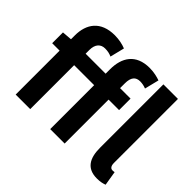

<svg xmlns="http://www.w3.org/2000/svg" viewBox="-169 -1085 1372 1372"><g transform="rotate(45 517.5 -399.0)"><path d="M938 14C972 14 996 8 1014 1L996 -108C986 -106 981 -106 975 -106C961 -106 946 -117 946 -151V-798H799V-157C799 -53 836 14 938 14ZM453 0H599V-444H705V-560H599V-608C599 -670 623 -696 667 -696C686 -696 707 -692 727 -684L754 -793C729 -802 691 -812 647 -812C507 -812 453 -722 453 -605V-560H251V-598C251 -656 280 -685 323 -685C352 -685 371 -680 391 -671L418 -780C391 -791 350 -801 306 -801C163 -801 104 -713 104 -598V-559L29 -553V-444H104V0H251V-444H453Z"/></g></svg>

Font: Source Han Sans JP
Style: Bold
Weight: 700
Designer: Ryoko NISHIZUKA 西塚涼子 (kana, bopomofo & ideographs); Paul D. Hunt (Latin, Greek & Cyrillic); Sandoll Communications 산돌커뮤니
Foundry: Adobe
Version: Version 2.002;hotconv 1.0.116;makeotfexe 2.5.65601